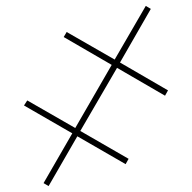

<svg xmlns="http://www.w3.org/2000/svg" viewBox="-20 -641 649 648"><path d="M144 -13 241 -181 404 -87 414 -105 251 -199 375 -412 537 -318 547 -336 385 -430 489 -611 472 -621 367 -440 205 -533 195 -516 357 -422 234 -209 72 -302 61 -285 224 -191 127 -23Z"/></svg>

Font: Noto Serif Display Medium
Style: Regular
Weight: 500
Designer: Monotype Design Team
Foundry: Monotype Imaging Inc.
Version: Version 2.009